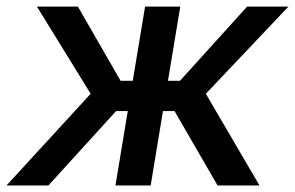

<svg xmlns="http://www.w3.org/2000/svg" viewBox="-37 -566 900 586"><path d="M-17.1 0 239.7 -279.8 75.7 -545.9H200.7L331.1 -319.3H368.2L405.8 -545.9H513.2L475.6 -319.3H512.2L717.3 -545.9H843.3L591.3 -279.8L754.9 0H627L495.6 -227.1H460.4L422.9 0H315.4L353 -227.1H317.4L110.8 0Z"/></svg>

Font: Inter Medium
Style: Italic
Weight: 500
Italic angle: -9.3988°
Designer: Rasmus Andersson
Foundry: rsms
Version: Version 4.001;git-66647c0bb